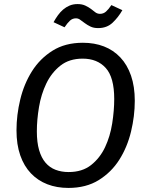

<svg xmlns="http://www.w3.org/2000/svg" viewBox="-20 -911 728 943"><path d="M642 -416Q642 -341 623.5 -264.5Q605 -188 566 -126.5Q527 -65 465 -26.5Q403 12 316 12Q259 12 212.5 -6Q166 -24 132 -59.5Q98 -95 79.5 -148Q61 -201 61 -271Q61 -346 79.5 -422.5Q98 -499 137 -561Q176 -623 238 -662Q300 -701 387 -701Q444 -701 490.5 -683Q537 -665 571 -629Q605 -593 623.5 -539.5Q642 -486 642 -416ZM317 -66Q384 -66 427.5 -100.5Q471 -135 496 -188Q521 -241 531 -304.5Q541 -368 541 -425Q541 -531 499.5 -577Q458 -623 386 -623Q320 -623 276.5 -588.5Q233 -554 207.5 -501Q182 -448 171.5 -385Q161 -322 161 -266Q161 -212 172 -174Q183 -136 203.5 -112Q224 -88 253 -77Q282 -66 317 -66ZM462 -773Q440 -773 424.5 -780.5Q409 -788 397 -797L375 -813Q365 -821 353 -821Q336 -821 323.5 -809.5Q311 -798 297 -777L243 -802Q253 -820 264.5 -836Q276 -852 290 -864Q304 -876 321.5 -883.5Q339 -891 361 -891Q383 -891 399 -883.5Q415 -876 427 -867L449 -850Q459 -843 471 -843Q488 -843 500.5 -854Q513 -865 527 -886L581 -861Q561 -826 533 -799.5Q505 -773 462 -773Z"/></svg>

Font: Yekcdsyqcyvpieeyorgstswgcgt
Style: Regular
Weight: 400
Italic angle: -8°
Designer: Carrois Corporate & Edenspiekermann
Foundry: Carrois Corporate GbR & Edenspiekermann AG
Version: Version 2.001